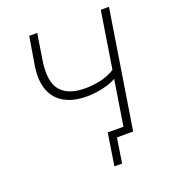

<svg xmlns="http://www.w3.org/2000/svg" viewBox="-152 -818 964 1079"><g transform="rotate(-20 330.5 -278.5)"><path d="M392 148H346L376 -44H478L471 0H415ZM463 0 513 -315Q492 -302 460.5 -292.5Q429 -283 396.5 -278.5Q364 -274 336 -274Q259 -274 205 -303Q151 -332 128 -392Q105 -452 120 -542L147 -705H195L170 -548Q152 -427 196.5 -373.5Q241 -320 343 -320Q386 -320 433.5 -330Q481 -340 521 -365L575 -705H624L512 0Z"/></g></svg>

Font: Nunito Sans 7pt SemiCondensed ExtraLight
Style: Italic
Weight: 250
Width: 4
Italic angle: -9°
Designer: Vernon Adams
Foundry: Vernon Adams
Version: Version 3.101;gftools[0.9.27]